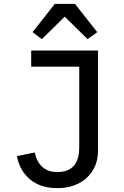

<svg xmlns="http://www.w3.org/2000/svg" viewBox="-20 -959 640 991"><path d="M263 -939H367L482 -793L432 -757L314 -873L196 -757L148 -793ZM141 -698H486V-184Q486 -95 428 -41.5Q370 12 275 12Q191 12 137 -31.5Q83 -75 67 -153L159 -172Q182 -71 276 -71Q389 -71 389 -199V-615H141Z"/></svg>

Font: IBM Plex Mono Text
Style: Regular
Weight: 450
Designer: Mike Abbink, Paul van der Laan, Pieter van Rosmalen
Foundry: Bold Monday
Version: Version 2.000